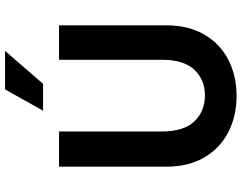

<svg xmlns="http://www.w3.org/2000/svg" viewBox="-118 -825 954 758"><g transform="rotate(-90 359.0 -446.0)"><path d="M80 -267V-690H219V-284Q219 -197 259 -155.5Q299 -114 361 -114Q423 -114 462.5 -155.5Q502 -197 502 -284V-690H638V-267Q638 -178 601 -115.5Q564 -53 501 -21Q438 11 359 11Q281 11 217.5 -21Q154 -53 117 -115.5Q80 -178 80 -267ZM301 -753 385 -903H537L407 -753Z"/></g></svg>

Font: Radio Canada SemiBold
Style: Regular
Weight: 600
Designer: Charles Daoud, Etienne Aubert Bonn, Alexandre Saumier Demers, Jacques Le Bailly
Foundry: Radio-Canada
Version: Version 2.104; ttfautohint (v1.8.4.7-5d5b);gftools[0.9.28.de